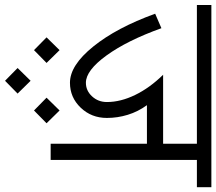

<svg xmlns="http://www.w3.org/2000/svg" viewBox="-82 -621 875 777"><g transform="rotate(90 355.5 -232.5)"><path d="M293.9 184.6 242.2 133.8 293.9 81.1 345.7 133.8ZM414.1 67.4 362.3 16.6 414.1 -36.1 465.8 16.6ZM169.9 67.4 118.2 16.6 169.9 -36.1 221.7 16.6ZM301.8 -78.1Q231.4 -78.1 155.3 -172.4Q79.1 -266.6 22.5 -422.9L81.1 -448.2Q130.9 -309.6 191.4 -226.1Q252 -142.6 301.8 -142.6Q334 -142.6 356.9 -167.5Q379.9 -192.4 379.9 -227.5Q379.9 -283.2 351.1 -342.3Q322.3 -401.4 269.5 -455.1H548.8V-591.8H-12.7V-650.4H724.6V-591.8H614.3V0H548.8V-389.6H392.6Q418.9 -353.5 431.6 -312Q444.3 -270.5 444.3 -227.5Q444.3 -165 402.8 -121.6Q361.3 -78.1 301.8 -78.1Z"/></g></svg>

Font: Lohit Marathi
Style: Regular
Weight: 400
Version: 2.94.2